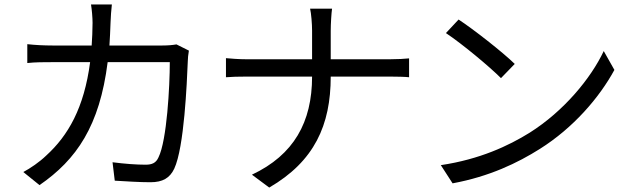

<svg xmlns="http://www.w3.org/2000/svg" viewBox="-20 -807 2809 865"><path d="M85 -32 158 27C325 -88 429 -240 465 -527H745C745 -420 732 -174 694 -98C683 -73 665 -65 636 -65C594 -65 541 -69 487 -76L497 7C549 10 607 14 658 14C713 14 745 -5 765 -47C810 -143 822 -434 826 -530C826 -543 828 -562 831 -579L775 -607C758 -604 738 -602 711 -602H473C475 -635 477 -669 478 -705C479 -729 481 -764 484 -787H390C394 -763 397 -726 397 -704C397 -668 395 -634 393 -602H217C179 -602 138 -604 103 -608V-523C138 -527 179 -527 218 -527H386C359 -321 287 -196 188 -106C158 -77 117 -49 85 -32Z M998 -459C1019 -461 1056 -462 1093 -462H1386C1386 -257 1304 -109 1115 -20L1193 38C1396 -80 1470 -243 1470 -462H1735C1766 -462 1807 -461 1823 -459V-544C1807 -542 1769 -540 1736 -540H1470V-668C1470 -698 1473 -748 1476 -768H1377C1382 -748 1386 -699 1386 -669V-540H1091C1056 -540 1019 -543 998 -545Z M1966 -63 2019 19C2186 -12 2312 -73 2412 -136C2563 -231 2680 -367 2748 -492L2700 -577C2642 -454 2520 -306 2366 -209C2271 -150 2141 -89 1966 -63ZM1989 -658C2064 -608 2186 -506 2237 -455L2299 -519C2246 -571 2112 -676 2046 -719Z"/></svg>

Font: GenEiGothic-pro-Regular
Style: Regular
Weight: 400
Designer: Ryoko NISHIZUKA (kana & ideographs); Paul D. Hunt (Latin, Greek & Cyrillic); Wenlong ZHANG (bopomofo); Sandoll Communica
Foundry: Adobe Systems Incorporated; o_tamon
Version: Version 1.000.140830